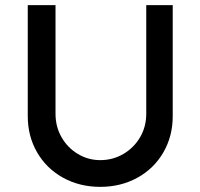

<svg xmlns="http://www.w3.org/2000/svg" viewBox="-20 -721 780 747"><path d="M88 -269V-701H196V-278Q196 -228 219.5 -187Q243 -146 283 -122Q323 -98 370 -98Q419 -98 460 -122Q501 -146 525 -187Q549 -228 549 -278V-701H652V-269Q652 -191 615.5 -128Q579 -65 514.5 -29.5Q450 6 370 6Q290 6 225.5 -29.5Q161 -65 124.5 -128Q88 -191 88 -269Z"/></svg>

Font: Easer Grotesk Variable
Style: Regular
Weight: 400
Designer: Boardeaser, Bonnie Shaver-Troup, Thomas Jockin
Foundry: Lexend
Version: Version 1.001;Glyphs 3.1.2 (3151)